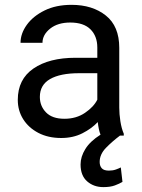

<svg xmlns="http://www.w3.org/2000/svg" viewBox="-20 -558 584 790"><path d="M483.9 190.4Q471.7 197.8 452.9 204.8Q434.1 211.9 405.3 211.9Q365.7 211.9 338.6 188.2Q311.5 164.6 311.5 118.7Q311.5 86.9 331.1 55.2Q350.6 23.4 393.6 -3.9Q389.6 -13.7 386.7 -27.3Q383.8 -41 382.3 -55.7Q356.9 -28.8 318.8 -9.5Q280.8 9.8 231.9 9.8Q178.2 9.8 137.9 -11.2Q97.7 -32.2 75.4 -67.6Q53.2 -103 53.2 -147Q53.2 -231.9 117.7 -276.1Q182.1 -320.3 291 -320.3H380.4V-362.3Q380.4 -409.2 352.3 -437.3Q324.2 -465.3 269 -465.3Q217.8 -465.3 186.3 -440.2Q154.8 -415 154.8 -381.8H64.5Q64.5 -419.9 90.3 -455.8Q116.2 -491.7 163.3 -514.9Q210.4 -538.1 274.4 -538.1Q360.4 -538.1 415.5 -494.1Q470.7 -450.2 470.7 -361.3V-115.2Q470.7 -88.9 475.3 -59.1Q480 -29.3 489.3 -7.8V0H473.6Q442.4 23.4 416.3 50Q390.1 76.7 390.1 108.4Q390.1 124.5 398.7 134.3Q407.2 144 428.2 144Q444.3 144 457 139.4Q469.7 134.8 477.1 130.9ZM245.1 -69.3Q293.9 -69.3 329.8 -93.8Q365.7 -118.2 380.4 -147.9V-256.8H305.7Q228 -256.8 186 -232.7Q144 -208.5 144 -159.2Q144 -121.6 169.4 -95.5Q194.8 -69.3 245.1 -69.3Z"/></svg>

Font: Vazirmatn RD UI FD
Style: Regular
Weight: 400
Designer: Saber Rastikerdar
Foundry: Saber Rastikerdar
Version: Version 33.003